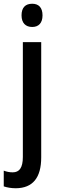

<svg xmlns="http://www.w3.org/2000/svg" viewBox="-52 -765 309 1025"><path d="M63 -683C63 -642 85 -621 120 -621C154 -621 175 -642 175 -683C175 -724 155 -745 120 -745C84 -745 63 -725 63 -683ZM33 240C123 239 168 184 168 75V-540H70V73C70 131 51 155 16 155C-1 155 -16 152 -32 146V230C-14 236 8 240 33 240Z"/></svg>

Font: Noto Sans Sinhala Condensed Medium
Style: Regular
Weight: 500
Width: 3
Designer: Jelle Bosma - Monotype Design Team
Foundry: Monotype Imaging Inc.
Version: Version 2.006